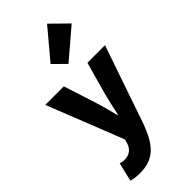

<svg xmlns="http://www.w3.org/2000/svg" viewBox="-354 -1023 1312 1312"><g transform="rotate(-45 302.0 -367.0)"><path d="M143 219C278 219 340 147 395 1L591 -569H421L355 -333C342 -279 329 -226 318 -172H313C298 -228 286 -281 269 -333L193 -569H14L232 -17L224 12C211 52 183 80 129 80C116 80 101 75 91 73L59 208C83 215 106 219 143 219ZM324 -655 535 -835 415 -953 237 -741Z"/></g></svg>

Font: Source Han Sans HK Heavy
Style: Regular
Weight: 900
Designer: Ryoko NISHIZUKA 西塚涼子 (kana, bopomofo & ideographs); Paul D. Hunt (Latin, Greek & Cyrillic); Sandoll Communications 산돌커뮤니
Foundry: Adobe
Version: Version 2.000;hotconv 1.0.107;makeotfexe 2.5.65593